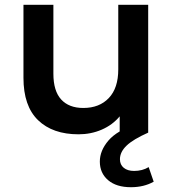

<svg xmlns="http://www.w3.org/2000/svg" viewBox="-20 -554 721 802"><path d="M397 121Q397 75 433 33Q451 12 480 -5V-68Q450 -32 405 -12.5Q360 7 308 7Q200 7 139 -52Q78 -111 78 -229V-534H203V-246Q203 -174 235.5 -138.5Q268 -103 328 -103Q395 -103 434.5 -144.5Q474 -186 474 -264V-534H599V0Q536 28 508.5 54.5Q481 81 481 111Q481 134 497 147Q513 160 540 160Q575 160 601 144L622 205Q581 228 527 228Q466 228 431.5 198.5Q397 169 397 121Z"/></svg>

Font: CMG Sans SemiBold
Style: Regular
Weight: 600
Designer: Julieta Ulanovsky
Foundry: Julieta Ulanovsky
Version: Version 7.200